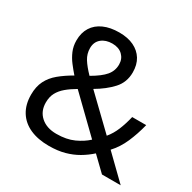

<svg xmlns="http://www.w3.org/2000/svg" viewBox="-162 -886 1056 1057"><g transform="rotate(30 366.0 -357.5)"><path d="M304 -725Q358 -725 396.5 -706.5Q435 -688 456 -654Q477 -620 477 -571Q477 -508 436.5 -464Q396 -420 334 -384L527 -198Q553 -229 569.5 -269.5Q586 -310 597 -357H686Q670 -293 646 -238Q622 -183 584 -142L730 0H611L524 -84Q493 -56 457 -35Q421 -14 377.5 -2Q334 10 278 10Q209 10 158.5 -12.5Q108 -35 80.5 -79Q53 -123 53 -186Q53 -237 71.5 -274Q90 -311 125 -340Q160 -369 207 -396Q186 -420 166 -446Q146 -472 133 -502.5Q120 -533 120 -569Q120 -618 142 -653Q164 -688 205.5 -706.5Q247 -725 304 -725ZM260 -341Q224 -320 198.5 -298.5Q173 -277 159 -251Q145 -225 145 -189Q145 -134 182 -101Q219 -68 281 -68Q345 -68 391 -89Q437 -110 468 -139ZM301 -653Q259 -653 232.5 -631Q206 -609 206 -570Q206 -534 225 -503.5Q244 -473 280 -436Q339 -470 364.5 -500.5Q390 -531 390 -571Q390 -607 366 -630Q342 -653 301 -653Z"/></g></svg>

Font: utelugu15
Style: Book
Weight: 400
Designer: Jelle Bosma - Monotype Design Team
Foundry: Monotype Imaging Inc.
Version: Version 2.003